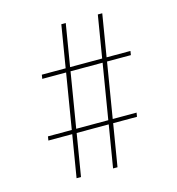

<svg xmlns="http://www.w3.org/2000/svg" viewBox="-105 -807 809 879"><g transform="rotate(-15 300.0 -367.5)"><path d="M150 -18 183 -218H70L73 -237H186L229 -498H116L119 -517H232L265 -717H286L253 -517H405L438 -717H459L426 -517H539L536 -498H423L380 -237H493L490 -218H377L344 -18H323L356 -218H204L171 -18ZM207 -237H359L402 -498H250Z"/></g></svg>

Font: Iosevka Aile Thin
Style: Italic
Weight: 100
Italic angle: -9°
Designer: Belleve Invis
Foundry: Belleve Invis
Version: Version 31.1.0; ttfautohint (v1.8.4)